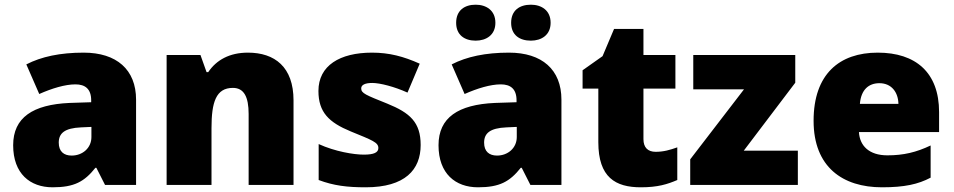

<svg xmlns="http://www.w3.org/2000/svg" viewBox="-20 -787 4058 817"><path d="M336 -563C236 -563 156 -546 92 -513L147 -387C201 -411 257 -428 301 -428C342 -428 368 -409 368 -360V-352L276 -349C120 -342 36 -287 36 -169C36 -48 108 10 204 10C296 10 339 -14 386 -73H390L427 0H559V-363C559 -491 476 -563 336 -563ZM325 -245 369 -247V-204C369 -157 331 -125 285 -125C252 -125 230 -142 230 -180C230 -220 255 -242 325 -245Z M1035 -563C957 -563 901 -532 866 -480H859L833 -553H689V0H880V-242C880 -352 899 -413 971 -413C1018 -413 1038 -375 1038 -302V0H1229V-360C1229 -502 1149 -563 1035 -563Z M1770 -170C1770 -267 1724 -307 1628 -346C1536 -383 1517 -390 1517 -411C1517 -426 1534 -434 1564 -434C1597 -434 1659 -418 1714 -393L1766 -516C1697 -547 1636 -563 1563 -563C1426 -563 1335 -508 1335 -400C1335 -309 1380 -266 1472 -228C1565 -190 1590 -181 1590 -157C1590 -138 1571 -129 1528 -129C1486 -129 1406 -142 1336 -174V-21C1400 3 1457 10 1536 10C1704 10 1770 -65 1770 -170Z M1921 -690C1921 -638 1957 -614 2004 -614C2049 -614 2088 -638 2088 -690C2088 -743 2049 -767 2004 -767C1957 -767 1921 -743 1921 -690ZM2155 -690C2155 -638 2191 -614 2239 -614C2284 -614 2323 -638 2323 -690C2323 -743 2284 -767 2239 -767C2191 -767 2155 -743 2155 -690ZM2146 -563C2046 -563 1966 -546 1902 -513L1957 -387C2011 -411 2067 -428 2111 -428C2152 -428 2178 -409 2178 -360V-352L2086 -349C1930 -342 1846 -287 1846 -169C1846 -48 1918 10 2014 10C2106 10 2149 -14 2196 -73H2200L2237 0H2369V-363C2369 -491 2286 -563 2146 -563ZM2135 -245 2179 -247V-204C2179 -157 2141 -125 2095 -125C2062 -125 2040 -142 2040 -180C2040 -220 2065 -242 2135 -245Z M2770 -141C2737 -141 2718 -159 2718 -195V-410H2854V-553H2718V-664H2593L2544 -548L2459 -488V-410H2526V-182C2526 -32 2599 10 2707 10C2779 10 2820 -3 2862 -21V-160C2831 -149 2804 -141 2770 -141Z M3375 0V-146H3145L3364 -435V-553H2930V-407H3146L2917 -109V0Z M3715 -563C3552 -563 3442 -472 3442 -273C3442 -76 3566 10 3733 10C3829 10 3887 -3 3940 -31V-168C3879 -139 3825 -126 3756 -126C3678 -126 3638 -167 3635 -225H3976V-310C3976 -479 3876 -563 3715 -563ZM3722 -433C3774 -433 3802 -394 3803 -345H3639C3644 -406 3677 -433 3722 -433Z"/></svg>

Font: Noto Sans Tamil Black
Style: Regular
Weight: 900
Designer: Jelle Bosma - Monotype Design Team
Foundry: Monotype Imaging Inc.
Version: Version 2.004